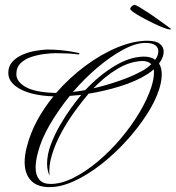

<svg xmlns="http://www.w3.org/2000/svg" viewBox="-20 -737 721 787"><path d="M183 30Q132 30 106.5 2.5Q81 -25 81 -73Q81 -101 90 -135Q104 -191 132.5 -243.5Q161 -296 199 -342Q113 -345 63.5 -371.5Q14 -398 14 -438Q14 -465 30 -483Q46 -501 70.5 -512Q95 -523 122.5 -528Q150 -533 173 -534Q201 -534 233 -531Q265 -528 302 -520Q307 -519 305.5 -516Q304 -513 299 -514Q278 -517 252.5 -518Q227 -519 206 -519Q188 -519 161 -515.5Q134 -512 108 -503.5Q82 -495 64.5 -478Q47 -461 47 -433Q47 -402 86 -380Q125 -358 210 -356Q265 -419 330.5 -467.5Q396 -516 462 -543Q528 -570 584 -570Q619 -570 635 -557.5Q651 -545 651 -525Q651 -502 632 -477Q643 -458 643 -432Q643 -406 633 -373Q617 -322 581 -266.5Q545 -211 496.5 -158Q448 -105 393.5 -62.5Q339 -20 284.5 5Q230 30 183 30ZM279 -360Q291 -362 304 -363.5Q317 -365 330 -368Q385 -427 448 -465.5Q511 -504 569 -505Q599 -505 616 -492Q629 -509 629 -527Q629 -542 616.5 -551.5Q604 -561 576 -561Q536 -561 485 -533.5Q434 -506 380.5 -461Q327 -416 279 -360ZM363 -375Q415 -387 468.5 -405.5Q522 -424 562 -446Q583 -457 600 -474Q588 -487 563 -487Q511 -485 460 -454Q409 -423 363 -375ZM187 17Q231 17 281 -8Q331 -33 381 -75Q431 -117 475 -169Q519 -221 552 -276.5Q585 -332 601 -382Q606 -399 608.5 -413Q611 -427 611 -437Q611 -442 611 -445.5Q611 -449 610 -453Q601 -444 586 -434Q537 -403 471.5 -383Q406 -363 343 -353Q315 -320 285 -278.5Q255 -237 230.5 -191.5Q206 -146 192.5 -101Q179 -56 183 -17Q173 -38 173 -67Q173 -103 188 -143.5Q203 -184 225.5 -223Q248 -262 271.5 -294.5Q295 -327 313 -348Q301 -347 289 -346Q277 -345 266 -344Q220 -287 184.5 -226.5Q149 -166 135 -110Q126 -76 126 -50Q126 -19 141 -1Q156 17 187 17ZM677 -616Q670 -616 651.5 -623Q633 -630 610 -641Q587 -652 565 -664Q543 -676 528.5 -686Q514 -696 514 -700Q514 -706 520.5 -711.5Q527 -717 532 -717Q536 -717 552 -707.5Q568 -698 590 -683.5Q612 -669 632.5 -654Q653 -639 667 -629Q681 -619 681 -618Q681 -616 677 -616Z"/></svg>

Font: Luxurious Script
Style: Regular
Weight: 400
Designer: Robert E. Leuschke
Foundry: Robert E. Leuschke
Version: Version 1.010; ttfautohint (v1.8.3)